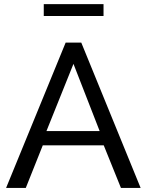

<svg xmlns="http://www.w3.org/2000/svg" viewBox="-20 -918 717 938"><path d="M193.8 -839.8V-897.9H485.8V-839.8ZM300.8 -710H377L667 0H570.8L486.8 -208H189L106 0H9.8ZM466.8 -277.8 338.9 -606 207 -277.8Z"/></svg>

Font: Rawline Medium
Style: Regular
Weight: 500
Designer: Matt McInerney, Pablo Impallari, Rodrigo Fuenzalida
Foundry: Matt McInerney, Pablo Impallari, Rodrigo Fuenzalida
Version: Version 4.020;PS 004.020;hotconv 1.0.88;makeotf.lib2.5.64775